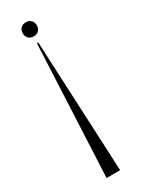

<svg xmlns="http://www.w3.org/2000/svg" viewBox="-182 -535 562 735"><g transform="rotate(-30 99.0 -167.5)"><path d="M51 -472Q51 -486 59.5 -494.5Q68 -503 82 -503Q96 -503 104.5 -494.5Q113 -486 113 -472Q113 -458 104.5 -449.5Q96 -441 82 -441Q68 -441 59.5 -449.5Q51 -458 51 -472ZM85 -412 112 168H52L79 -412Z"/></g></svg>

Font: Moniqa Cond Display
Style: Regular
Weight: 400
Width: 3
Designer: Rajesh Rajput
Foundry: Rajesh Rajput
Version: Version 1.000